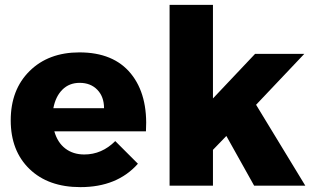

<svg xmlns="http://www.w3.org/2000/svg" viewBox="-20 -762 1276 788"><path d="M306 -547Q446 -547 517 -460Q588 -373 579 -223H203Q216 -177 248 -152.5Q280 -128 326 -128Q398 -128 453 -183L546 -90Q461 6 310 6Q178 6 101 -68.5Q24 -143 24 -268Q24 -394 101.5 -470.5Q179 -547 306 -547ZM199 -318H407Q407 -365 379.5 -393.5Q352 -422 307 -422Q264 -422 236 -394Q208 -366 199 -318Z M1023 0 909 -204 854 -147V0H676V-742H854V-358L1027 -541H1229L1031 -332L1233 0Z"/></svg>

Font: Montserrat arm
Style: Bold
Weight: 700
Designer: Julieta Ulanovsky
Foundry: Julieta Ulanovsky
Version: Version 6.000;PS 006.000;hotconv 1.0.88;makeotf.lib2.5.64775